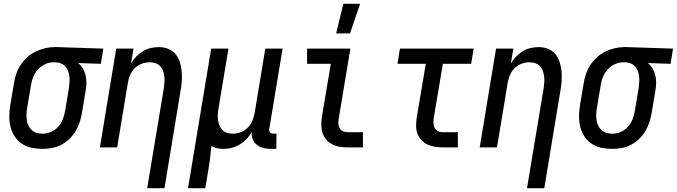

<svg xmlns="http://www.w3.org/2000/svg" viewBox="-20 -776 3564 1011"><path d="M203 8Q174 8 146 2Q118 -4 95.5 -19Q73 -34 58 -56.5Q43 -79 36 -106Q29 -133 29 -162Q29 -191 34 -221L54 -341Q58 -365 66.5 -389.5Q75 -414 89.5 -435.5Q104 -457 124 -475Q144 -493 168 -504.5Q192 -516 217 -522Q242 -528 266 -528H281L524 -520L511 -440L392 -444Q406 -432 416 -415.5Q426 -399 430.5 -380Q435 -361 435 -340.5Q435 -320 431 -299L411 -179Q407 -155 399 -131Q391 -107 377.5 -84.5Q364 -62 344.5 -43.5Q325 -25 301.5 -13Q278 -1 253 3.5Q228 8 203 8ZM205 -72Q227 -72 249 -81.5Q271 -91 287 -109Q303 -127 311 -148.5Q319 -170 323 -193L343 -313Q345 -328 346 -343Q347 -358 345.5 -372.5Q344 -387 339 -400.5Q334 -414 325.5 -424.5Q317 -435 303.5 -441Q290 -447 275 -448H261Q239 -448 217.5 -438Q196 -428 180 -410.5Q164 -393 155 -371Q146 -349 143 -327L123 -207Q120 -191 119.5 -175Q119 -159 121 -144Q123 -129 129.5 -115Q136 -101 147 -91Q158 -81 173 -76.5Q188 -72 204 -72Z M755 215 843 -313Q845 -328 846 -344Q847 -360 845 -375Q843 -390 838 -404Q833 -418 822.5 -428.5Q812 -439 797.5 -443.5Q783 -448 767 -448Q747 -448 725.5 -440Q704 -432 688.5 -416Q673 -400 664.5 -379.5Q656 -359 653 -338L597 0H506L592 -520H683L670 -442Q681 -461 697.5 -478Q714 -495 733 -506.5Q752 -518 773.5 -523Q795 -528 816 -528Q842 -528 865 -519Q888 -510 903.5 -492Q919 -474 926.5 -450.5Q934 -427 936.5 -402Q939 -377 937.5 -351Q936 -325 931 -299L846 215Z M970 215 1092 -520H1183L1131 -207Q1128 -192 1127 -176Q1126 -160 1128 -145Q1130 -130 1135.5 -116Q1141 -102 1151 -91.5Q1161 -81 1176 -76.5Q1191 -72 1207 -72Q1227 -72 1248 -80Q1269 -88 1285 -104Q1301 -120 1309 -140.5Q1317 -161 1321 -182L1377 -520H1468L1398 -98Q1397 -93 1397.5 -88Q1398 -83 1401.5 -79Q1405 -75 1410 -73.5Q1415 -72 1420 -72H1436L1435 8H1406Q1386 8 1367 3.5Q1348 -1 1333.5 -12.5Q1319 -24 1311.5 -42Q1304 -60 1305 -80Q1294 -60 1277.5 -43Q1261 -26 1241.5 -14.5Q1222 -3 1200 2.5Q1178 8 1157 8Q1140 8 1123.5 4.5Q1107 1 1093 -7Q1090 21 1087 50Q1084 79 1079 107L1061 215Z M1750 -600 1788 -756H1876L1823 -600ZM1810 0Q1788 0 1767 -3.5Q1746 -7 1728 -16.5Q1710 -26 1697 -42Q1684 -58 1678 -77Q1672 -96 1672 -118Q1672 -140 1675 -161L1722 -440H1597V-520H1825L1763 -148Q1761 -135 1762 -122.5Q1763 -110 1769 -100Q1775 -90 1786 -85Q1797 -80 1810 -80H1891V0Z M2310 0Q2289 0 2268 -3.5Q2247 -7 2229.5 -15.5Q2212 -24 2198.5 -39Q2185 -54 2178 -72.5Q2171 -91 2171 -112Q2171 -133 2174 -155L2222 -440H2073L2086 -520H2474L2461 -440H2312L2264 -155Q2262 -141 2262.5 -128Q2263 -115 2268.5 -103.5Q2274 -92 2285 -86Q2296 -80 2310 -80H2391V0Z M2755 215 2843 -313Q2845 -328 2846 -344Q2847 -360 2845 -375Q2843 -390 2838 -404Q2833 -418 2822.5 -428.5Q2812 -439 2797.5 -443.5Q2783 -448 2767 -448Q2747 -448 2725.5 -440Q2704 -432 2688.5 -416Q2673 -400 2664.5 -379.5Q2656 -359 2653 -338L2597 0H2506L2592 -520H2683L2670 -442Q2681 -461 2697.5 -478Q2714 -495 2733 -506.5Q2752 -518 2773.5 -523Q2795 -528 2816 -528Q2842 -528 2865 -519Q2888 -510 2903.5 -492Q2919 -474 2926.5 -450.5Q2934 -427 2936.5 -402Q2939 -377 2937.5 -351Q2936 -325 2931 -299L2846 215Z M3203 8Q3174 8 3146 2Q3118 -4 3095.5 -19Q3073 -34 3058 -56.5Q3043 -79 3036 -106Q3029 -133 3029 -162Q3029 -191 3034 -221L3054 -341Q3058 -365 3066.5 -389.5Q3075 -414 3089.5 -435.5Q3104 -457 3124 -475Q3144 -493 3168 -504.5Q3192 -516 3217 -522Q3242 -528 3266 -528H3281L3524 -520L3511 -440L3392 -444Q3406 -432 3416 -415.5Q3426 -399 3430.5 -380Q3435 -361 3435 -340.5Q3435 -320 3431 -299L3411 -179Q3407 -155 3399 -131Q3391 -107 3377.5 -84.5Q3364 -62 3344.5 -43.5Q3325 -25 3301.5 -13Q3278 -1 3253 3.5Q3228 8 3203 8ZM3205 -72Q3227 -72 3249 -81.5Q3271 -91 3287 -109Q3303 -127 3311 -148.5Q3319 -170 3323 -193L3343 -313Q3345 -328 3346 -343Q3347 -358 3345.5 -372.5Q3344 -387 3339 -400.5Q3334 -414 3325.5 -424.5Q3317 -435 3303.5 -441Q3290 -447 3275 -448H3261Q3239 -448 3217.5 -438Q3196 -428 3180 -410.5Q3164 -393 3155 -371Q3146 -349 3143 -327L3123 -207Q3120 -191 3119.5 -175Q3119 -159 3121 -144Q3123 -129 3129.5 -115Q3136 -101 3147 -91Q3158 -81 3173 -76.5Q3188 -72 3204 -72Z"/></svg>

Font: Iosevka SS18 Medium
Style: Italic
Weight: 500
Italic angle: -9°
Monospace: yes
Designer: Belleve Invis
Foundry: Belleve Invis
Version: Version 25.1.1; ttfautohint (v1.8.4)